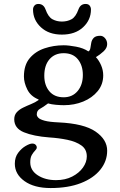

<svg xmlns="http://www.w3.org/2000/svg" viewBox="-20 -731 608 971"><path d="M263 180Q310 180 345 162Q380 144 399.5 116.5Q419 89 419 60Q419 24 391.5 4.5Q364 -15 320.5 -24Q277 -33 229 -36Q150 -42 101 -62Q52 -82 52 -128Q52 -149 64.5 -163Q77 -177 96.5 -186.5Q116 -196 137 -204.5Q158 -213 175 -225V-228Q135 -244 118 -278.5Q101 -313 101 -344Q101 -402 130 -436.5Q159 -471 205 -486.5Q251 -502 302 -502Q327 -502 364.5 -495Q402 -488 427 -471Q435 -475 437 -487.5Q439 -500 441.5 -514.5Q444 -529 454 -539.5Q464 -550 487 -550Q501 -550 511.5 -537.5Q522 -525 522 -508Q522 -488 503.5 -471Q485 -454 465 -442Q481 -425 491.5 -400.5Q502 -376 502 -350Q502 -304 474 -270Q446 -236 401 -217.5Q356 -199 303 -199Q286 -199 263 -201Q240 -203 223 -208Q198 -189 182 -180.5Q166 -172 166 -152Q166 -144 174 -135.5Q182 -127 206 -120.5Q230 -114 277 -112Q405 -106 463.5 -65.5Q522 -25 522 31Q522 84 487.5 127Q453 170 389 195Q325 220 236 220Q153 220 104 185Q55 150 55 97Q55 64 72 41.5Q89 19 110 7Q131 -5 143 -5Q154 -5 160 1Q166 7 166 15Q166 22 157.5 30.5Q149 39 141 52.5Q133 66 133 90Q133 131 171 155.5Q209 180 263 180ZM399 -352Q399 -400 374 -431Q349 -462 302 -462Q257 -462 230.5 -431.5Q204 -401 204 -348Q204 -300 229.5 -269.5Q255 -239 302 -239Q346 -239 372.5 -270.5Q399 -302 399 -352ZM440 -683Q440 -630 400 -593Q360 -556 293 -556Q227 -556 187 -593Q147 -630 147 -683Q147 -694 154 -702.5Q161 -711 174 -711Q200 -711 210 -684Q224 -645 245.5 -633.5Q267 -622 293 -622Q320 -622 341.5 -633.5Q363 -645 377 -684Q387 -711 413 -711Q427 -711 433.5 -702.5Q440 -694 440 -683Z"/></svg>

Font: Marmelad
Style: Regular
Weight: 400
Designer: Manvel Shmavonyan
Foundry: Cyreal
Version: Version 1.110; ttfautohint (v1.8.4.7-5d5b)